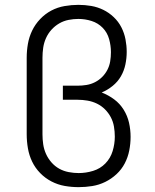

<svg xmlns="http://www.w3.org/2000/svg" viewBox="-20 -763 640 791"><path d="M304 8Q275 8 246.5 3Q218 -2 192 -15.5Q166 -29 145.5 -50Q125 -71 112.5 -97Q100 -123 95 -152Q90 -181 90 -210V-525Q90 -554 95 -582.5Q100 -611 112.5 -637Q125 -663 145.5 -684.5Q166 -706 191.5 -719.5Q217 -733 246 -738Q275 -743 303 -743Q330 -743 356 -738.5Q382 -734 405.5 -722.5Q429 -711 448.5 -692.5Q468 -674 480 -650.5Q492 -627 497 -601Q502 -575 502 -549Q502 -523 496.5 -497Q491 -471 478 -448.5Q465 -426 444 -409Q423 -392 399 -382Q427 -371 450.5 -353.5Q474 -336 489.5 -311Q505 -286 511.5 -257.5Q518 -229 518 -199Q518 -171 512.5 -143Q507 -115 494 -90Q481 -65 460 -45.5Q439 -26 413.5 -13.5Q388 -1 360 3.5Q332 8 304 8ZM304 -50Q334 -50 363.5 -59Q393 -68 414 -89.5Q435 -111 444 -140.5Q453 -170 453 -200Q453 -221 449.5 -241.5Q446 -262 436.5 -280Q427 -298 412.5 -312.5Q398 -327 379.5 -336Q361 -345 340.5 -348.5Q320 -352 300 -352H239V-410H300Q318 -410 336.5 -413Q355 -416 371.5 -424.5Q388 -433 401 -446Q414 -459 422.5 -475.5Q431 -492 434 -510.5Q437 -529 437 -548Q437 -575 429.5 -602Q422 -629 403 -648.5Q384 -668 357.5 -676.5Q331 -685 303 -685Q283 -685 262.5 -681Q242 -677 224 -666.5Q206 -656 192 -640.5Q178 -625 169.5 -606Q161 -587 158 -566.5Q155 -546 155 -525V-210Q155 -189 158 -168.5Q161 -148 169.5 -129Q178 -110 192 -94Q206 -78 224 -68Q242 -58 263 -54Q284 -50 304 -50Z"/></svg>

Font: Iosevka Slab Light Extended
Style: Regular
Weight: 300
Width: 7
Monospace: yes
Designer: Belleve Invis
Foundry: Belleve Invis
Version: Version 11.1.0; ttfautohint (v1.8.3)